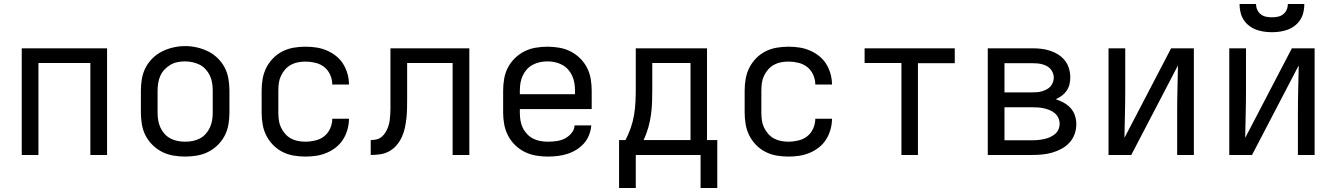

<svg xmlns="http://www.w3.org/2000/svg" viewBox="-20 -770 6640 954"><path d="M88 0V-530H512V0H429V-457H171V0Z M900 8Q871 8 841.5 3Q812 -2 786 -15Q760 -28 738.5 -49Q717 -70 703.5 -96Q690 -122 685 -151.5Q680 -181 680 -210V-320Q680 -349 685 -378.5Q690 -408 703.5 -434Q717 -460 738.5 -481Q760 -502 786.5 -515Q813 -528 842 -534.5Q871 -541 900 -541Q929 -541 958 -534.5Q987 -528 1013.5 -515Q1040 -502 1061.5 -481Q1083 -460 1096.5 -434Q1110 -408 1115 -378.5Q1120 -349 1120 -320V-210Q1120 -181 1115 -151.5Q1110 -122 1096.5 -96Q1083 -70 1061.5 -49Q1040 -28 1014 -15Q988 -2 958.5 3Q929 8 900 8ZM900 -66Q919 -66 937.5 -69.5Q956 -73 973 -82Q990 -91 1002.5 -105Q1015 -119 1023 -136.5Q1031 -154 1034 -172.5Q1037 -191 1037 -210V-320Q1037 -339 1034 -358Q1031 -377 1023 -394Q1015 -411 1002 -425.5Q989 -440 972 -448.5Q955 -457 936 -461Q917 -465 898 -465Q879 -465 860.5 -461Q842 -457 826 -447.5Q810 -438 797 -424Q784 -410 776.5 -393Q769 -376 766 -357.5Q763 -339 763 -320V-210Q763 -191 766 -172.5Q769 -154 777 -136.5Q785 -119 797.5 -105Q810 -91 827 -82Q844 -73 862.5 -69.5Q881 -66 900 -66Z M1498 8Q1468 8 1439 3Q1410 -2 1384 -15Q1358 -28 1337 -49.5Q1316 -71 1303 -97Q1290 -123 1285 -152Q1280 -181 1280 -210V-320Q1280 -349 1285 -378Q1290 -407 1303 -433Q1316 -459 1337 -480.5Q1358 -502 1384 -515Q1410 -528 1439 -533Q1468 -538 1498 -538Q1525 -538 1551.5 -534Q1578 -530 1603 -519.5Q1628 -509 1649.5 -492Q1671 -475 1685 -452.5Q1699 -430 1706.5 -403.5Q1714 -377 1714 -350Q1714 -350 1714 -350Q1714 -350 1714 -350H1631Q1631 -350 1631 -350Q1631 -350 1631 -350Q1631 -375 1620.5 -398.5Q1610 -422 1591 -437Q1572 -452 1547 -458Q1522 -464 1498 -464Q1479 -464 1460.5 -460.5Q1442 -457 1425.5 -448Q1409 -439 1396.5 -424.5Q1384 -410 1376 -393Q1368 -376 1365.5 -357.5Q1363 -339 1363 -320V-210Q1363 -191 1365.5 -172.5Q1368 -154 1376 -137Q1384 -120 1396.5 -105.5Q1409 -91 1425.5 -82Q1442 -73 1460.5 -69.5Q1479 -66 1498 -66Q1522 -66 1547 -72Q1572 -78 1591 -93Q1610 -108 1620.5 -131.5Q1631 -155 1631 -180Q1631 -180 1631 -180Q1631 -180 1631 -180H1714Q1714 -180 1714 -180Q1714 -180 1714 -180Q1714 -153 1706.5 -126.5Q1699 -100 1685 -77.5Q1671 -55 1649.5 -38Q1628 -21 1603 -10.5Q1578 0 1551.5 4Q1525 8 1498 8Z M1822 0V-74Q1837 -74 1851.5 -77.5Q1866 -81 1877.5 -91Q1889 -101 1896.5 -114Q1904 -127 1909 -141Q1914 -155 1916 -170Q1918 -185 1919 -200Q1920 -215 1920 -229.5Q1920 -244 1920 -259Q1920 -262 1920 -264Q1920 -266 1920 -268V-274Q1920 -277 1920 -279Q1920 -281 1920 -283V-530H2312V0H2229V-457H2003V-282Q2003 -281 2003 -281Q2003 -281 2003 -281V-280Q2003 -256 2002.5 -231.5Q2002 -207 1999.5 -183.5Q1997 -160 1992 -136Q1987 -112 1977 -90Q1967 -68 1951.5 -49.5Q1936 -31 1915 -19Q1894 -7 1870 -3.5Q1846 0 1822 0Z M2702 8Q2673 8 2643.5 3Q2614 -2 2587.5 -15Q2561 -28 2539.5 -49Q2518 -70 2504.5 -96Q2491 -122 2485.5 -151Q2480 -180 2480 -210V-320Q2480 -349 2485 -378.5Q2490 -408 2503.5 -434Q2517 -460 2538.5 -481Q2560 -502 2586 -515Q2612 -528 2641.5 -533Q2671 -538 2700 -538Q2729 -538 2758.5 -533Q2788 -528 2814 -515Q2840 -502 2861.5 -481Q2883 -460 2896.5 -434Q2910 -408 2915 -378.5Q2920 -349 2920 -320V-228H2563V-210Q2563 -191 2566 -172Q2569 -153 2577 -136Q2585 -119 2598.5 -104.5Q2612 -90 2628.5 -81.5Q2645 -73 2664 -69.5Q2683 -66 2702 -66Q2724 -66 2745.5 -69Q2767 -72 2786 -81.5Q2805 -91 2819.5 -108.5Q2834 -126 2835 -147H2918Q2916 -123 2907 -99.5Q2898 -76 2881.5 -57.5Q2865 -39 2844 -26Q2823 -13 2799.5 -5.5Q2776 2 2751.5 5Q2727 8 2702 8ZM2837 -302V-320Q2837 -339 2834 -357.5Q2831 -376 2823 -393.5Q2815 -411 2802.5 -425Q2790 -439 2773 -448Q2756 -457 2737.5 -461Q2719 -465 2700 -465Q2681 -465 2662.5 -461Q2644 -457 2627 -448Q2610 -439 2597.5 -425Q2585 -411 2577 -393.5Q2569 -376 2566 -357.5Q2563 -339 2563 -320V-302Z M3139 164H3056V-74H3088Q3103 -103 3114 -134.5Q3125 -166 3130.5 -199Q3136 -232 3137.5 -265Q3139 -298 3139 -331V-530H3493V-74H3544V164H3461V0H3139ZM3178 -74H3411V-457H3221V-331Q3221 -298 3220 -265Q3219 -232 3214.5 -199.5Q3210 -167 3201 -135.5Q3192 -104 3178 -74Z M3898 8Q3868 8 3839 3Q3810 -2 3784 -15Q3758 -28 3737 -49.5Q3716 -71 3703 -97Q3690 -123 3685 -152Q3680 -181 3680 -210V-320Q3680 -349 3685 -378Q3690 -407 3703 -433Q3716 -459 3737 -480.5Q3758 -502 3784 -515Q3810 -528 3839 -533Q3868 -538 3898 -538Q3925 -538 3951.5 -534Q3978 -530 4003 -519.5Q4028 -509 4049.5 -492Q4071 -475 4085 -452.5Q4099 -430 4106.5 -403.5Q4114 -377 4114 -350Q4114 -350 4114 -350Q4114 -350 4114 -350H4031Q4031 -350 4031 -350Q4031 -350 4031 -350Q4031 -375 4020.5 -398.5Q4010 -422 3991 -437Q3972 -452 3947 -458Q3922 -464 3898 -464Q3879 -464 3860.5 -460.5Q3842 -457 3825.5 -448Q3809 -439 3796.5 -424.5Q3784 -410 3776 -393Q3768 -376 3765.5 -357.5Q3763 -339 3763 -320V-210Q3763 -191 3765.5 -172.5Q3768 -154 3776 -137Q3784 -120 3796.5 -105.5Q3809 -91 3825.5 -82Q3842 -73 3860.5 -69.5Q3879 -66 3898 -66Q3922 -66 3947 -72Q3972 -78 3991 -93Q4010 -108 4020.5 -131.5Q4031 -155 4031 -180Q4031 -180 4031 -180Q4031 -180 4031 -180H4114Q4114 -180 4114 -180Q4114 -180 4114 -180Q4114 -153 4106.5 -126.5Q4099 -100 4085 -77.5Q4071 -55 4049.5 -38Q4028 -21 4003 -10.5Q3978 0 3951.5 4Q3925 8 3898 8Z M4459 0V-457H4276V-530H4724V-456H4541V0Z M4888 0V-530H5109Q5132 -530 5154 -527.5Q5176 -525 5197.5 -518Q5219 -511 5238 -499Q5257 -487 5271 -469.5Q5285 -452 5291.5 -430Q5298 -408 5298 -386Q5298 -368 5294 -351Q5290 -334 5280 -319.5Q5270 -305 5256 -294.5Q5242 -284 5226 -277Q5247 -270 5266 -259.5Q5285 -249 5299.5 -233Q5314 -217 5321 -196Q5328 -175 5328 -153Q5328 -128 5319.5 -104Q5311 -80 5294 -61.5Q5277 -43 5255 -31Q5233 -19 5209 -12Q5185 -5 5160 -2.5Q5135 0 5109 0ZM4971 -311H5109Q5122 -311 5134 -312Q5146 -313 5157.5 -316.5Q5169 -320 5180 -325.5Q5191 -331 5199 -340Q5207 -349 5211.5 -360.5Q5216 -372 5216 -384Q5216 -396 5211.5 -407.5Q5207 -419 5199 -428Q5191 -437 5180 -442.5Q5169 -448 5157.5 -451Q5146 -454 5134 -455Q5122 -456 5109 -456H4971ZM4971 -73H5109Q5124 -73 5139 -74.5Q5154 -76 5168 -79Q5182 -82 5196 -88Q5210 -94 5221.5 -103.5Q5233 -113 5239 -126.5Q5245 -140 5245 -155Q5245 -170 5239 -183.5Q5233 -197 5221.5 -207Q5210 -217 5196.5 -222.5Q5183 -228 5168.5 -231.5Q5154 -235 5139 -236Q5124 -237 5109 -237H4971Z M5488 0V-530H5571V-318Q5571 -260 5569.5 -201.5Q5568 -143 5567 -85L5799 -530H5912V0H5829V-212Q5829 -270 5830.5 -328.5Q5832 -387 5833 -445L5601 0Z M6088 0V-530H6171V-318Q6171 -260 6169.5 -201.5Q6168 -143 6167 -85L6399 -530H6512V0H6429V-212Q6429 -270 6430.5 -328.5Q6432 -387 6433 -445L6201 0ZM6300 -610Q6280 -610 6259.5 -613Q6239 -616 6220.5 -623Q6202 -630 6185.5 -643Q6169 -656 6158.5 -673Q6148 -690 6143.5 -710Q6139 -730 6139 -750H6221Q6221 -735 6227 -721.5Q6233 -708 6244.5 -699Q6256 -690 6270.5 -687Q6285 -684 6300 -684Q6315 -684 6329.5 -687Q6344 -690 6355.5 -699Q6367 -708 6373 -721.5Q6379 -735 6379 -750H6461Q6461 -730 6456.5 -710Q6452 -690 6441.5 -673Q6431 -656 6414.5 -643Q6398 -630 6379.5 -623Q6361 -616 6340.5 -613Q6320 -610 6300 -610Z"/></svg>

Font: Iosevka Curly Extended
Style: Regular
Weight: 400
Width: 7
Monospace: yes
Designer: Belleve Invis
Foundry: Belleve Invis
Version: Version 11.1.0; ttfautohint (v1.8.3)